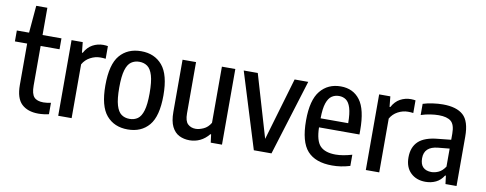

<svg xmlns="http://www.w3.org/2000/svg" viewBox="-63 -1045 3440 1360"><g transform="rotate(10 1657.0 -365.0)"><path d="M251.5 9.5Q174.5 9.5 131.2 -31.5Q88 -72.5 88 -168V-465.5H0V-544H88L105 -740H185V-544H321V-465.5H185V-180.5Q185 -121 206 -98Q227 -75 273.5 -75Q285.5 -75 299 -76.8Q312.5 -78.5 327 -81.5V0.5Q311 4.5 290.8 7Q270.5 9.5 251.5 9.5Z M393.5 0V-544H474L481.5 -469.5H487Q509.5 -511.5 545 -530.8Q580.5 -550 621.5 -550Q631.5 -550 640 -549Q648.5 -548 654.5 -547V-456Q644.5 -457.5 635.2 -458Q626 -458.5 616 -458.5Q579 -458.5 544 -439.8Q509 -421 490 -387V0Z M894 10Q797 10 741 -55.5Q685 -121 685 -270.5Q685 -421.5 740.8 -487Q796.5 -552.5 894 -552.5Q990.5 -552.5 1046.5 -486.2Q1102.5 -420 1102.5 -271Q1102.5 -121 1047 -55.5Q991.5 10 894 10ZM894 -66Q928 -66 952.5 -83.2Q977 -100.5 990.2 -144.5Q1003.5 -188.5 1003.5 -269Q1003.5 -352 990 -396.8Q976.5 -441.5 952 -459Q927.5 -476.5 894 -476.5Q860.5 -476.5 835.8 -459.2Q811 -442 797.8 -397.8Q784.5 -353.5 784.5 -272.5Q784.5 -190 797.8 -145.5Q811 -101 835.5 -83.5Q860 -66 894 -66Z M1339 9.5Q1297.5 9.5 1264.2 -7.2Q1231 -24 1211.5 -63Q1192 -102 1192 -169.5V-544H1289V-175Q1289 -120 1311.2 -99Q1333.5 -78 1368 -78Q1392.5 -78 1423.8 -92Q1455 -106 1475 -140V-544H1571.5V0H1490.5L1483 -58.5H1477.5Q1449.5 -24 1414 -7.2Q1378.5 9.5 1339 9.5Z M1800.5 0 1632 -544H1733L1865.5 -93.5L1998 -544H2096L1927.5 0Z M2364.5 10Q2244.5 10 2186.2 -54.5Q2128 -119 2128 -273Q2128 -419.5 2182.8 -486Q2237.5 -552.5 2329.5 -552.5Q2419 -552.5 2468.5 -486.2Q2518 -420 2518 -271V-240H2227Q2229 -143.5 2264.5 -107Q2300 -70.5 2376 -70.5Q2426 -70.5 2493 -90V-9.5Q2457.5 1 2426.8 5.5Q2396 10 2364.5 10ZM2329 -483.5Q2299.5 -483.5 2276.8 -468.2Q2254 -453 2240.8 -414.2Q2227.5 -375.5 2227 -305H2425.5Q2425 -375.5 2413 -414.2Q2401 -453 2379.5 -468.2Q2358 -483.5 2329 -483.5Z M2606 0V-544H2686.5L2694 -469.5H2699.5Q2722 -511.5 2757.5 -530.8Q2793 -550 2834 -550Q2844 -550 2852.5 -549Q2861 -548 2867 -547V-456Q2857 -457.5 2847.8 -458Q2838.5 -458.5 2828.5 -458.5Q2791.5 -458.5 2756.5 -439.8Q2721.5 -421 2702.5 -387V0Z M3035.5 9Q2970 9 2929 -30.5Q2888 -70 2888 -141Q2888 -215 2932 -256.5Q2976 -298 3073 -306.5L3164.5 -316V-360Q3164.5 -425 3136.2 -448.5Q3108 -472 3048 -472Q3021 -472 2987.5 -467Q2954 -462 2921 -451V-531.5Q2952 -541.5 2991 -547Q3030 -552.5 3064 -552.5Q3162 -552.5 3210.2 -509.2Q3258.5 -466 3258.5 -355.5V0H3179L3171.5 -59H3166Q3144 -23.5 3110.2 -7.2Q3076.5 9 3035.5 9ZM2984 -152Q2984 -108 3005.5 -87.2Q3027 -66.5 3065.5 -66.5Q3090 -66.5 3116.5 -78.5Q3143 -90.5 3164.5 -123V-252.5L3082 -244.5Q2984 -235 2984 -152Z"/></g></svg>

Font: Encode Sans Cnd Md
Style: Regular
Weight: 500
Width: 3
Designer: Multiple Designers
Foundry: Impallari Type
Version: Version 3.002; ttfautohint (v1.8.3) -l 8 -r 50 -G 200 -x 14 